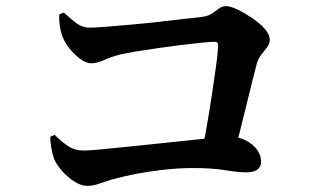

<svg xmlns="http://www.w3.org/2000/svg" viewBox="-20 -672 1040 625"><path d="M634 -162Q643 -203 652 -254.5Q661 -306 669 -358.5Q677 -411 683 -454.5Q689 -498 690 -523Q691 -536 679 -536Q666 -536 636.5 -533Q607 -530 570 -525.5Q533 -521 494.5 -515.5Q456 -510 423.5 -504.5Q391 -499 373 -495Q341 -487 318.5 -476.5Q296 -466 276 -466Q260 -466 240 -481Q220 -496 204 -517Q188 -538 182 -557Q177 -571 174.5 -589.5Q172 -608 173 -625L188 -631Q204 -617 216.5 -606Q229 -595 242 -588.5Q255 -582 273 -582Q289 -582 325.5 -585Q362 -588 408.5 -592Q455 -596 501.5 -601.5Q548 -607 585 -611Q622 -615 638 -617Q659 -620 671 -628.5Q683 -637 693 -644.5Q703 -652 716 -652Q730 -652 753 -641Q776 -630 800.5 -613.5Q825 -597 841.5 -578.5Q858 -560 858 -543Q858 -529 849.5 -518Q841 -507 831 -494.5Q821 -482 816 -465Q809 -439 800.5 -404.5Q792 -370 782 -329.5Q772 -289 761.5 -246.5Q751 -204 740 -162ZM264 -67Q244 -67 222 -81Q200 -95 182 -115.5Q164 -136 156 -155Q150 -172 146.5 -193.5Q143 -215 144 -227L158 -233Q180 -211 201.5 -196.5Q223 -182 254 -182Q269 -182 306 -185.5Q343 -189 392 -194Q441 -199 493.5 -204.5Q546 -210 593.5 -215Q641 -220 674 -223.5Q707 -227 717 -227Q754 -228 779 -215.5Q804 -203 817 -184.5Q830 -166 830 -146Q830 -129 818 -120Q806 -111 782 -111Q755 -111 713 -118Q671 -125 609 -125Q561 -125 513 -119.5Q465 -114 425.5 -106.5Q386 -99 361 -92Q339 -87 323 -81Q307 -75 293 -71Q279 -67 264 -67Z"/></svg>

Font: Noto Serif HK ExtraLight
Style: Bold
Weight: 700
Version: Version 2.002-H1;hotconv 1.1.0;makeotfexe 2.6.0